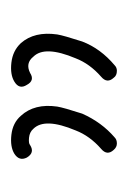

<svg xmlns="http://www.w3.org/2000/svg" viewBox="39 -780 235 354"><g transform="rotate(-90 157.0 -603.5)"><path d="M57 -512Q46 -524 59 -535Q83 -556 93 -582Q117 -639 96 -660Q90 -667 79.5 -668Q69 -669 66 -666Q52 -657 43 -672Q36 -686 50 -695Q63 -703 85 -700.5Q107 -698 120 -683Q143 -658 137 -616Q135 -604 124 -570Q108 -534 80 -510Q76 -506 69 -506Q62 -506 57 -512ZM203 -506Q194 -506 190 -512Q179 -524 192 -535Q216 -556 226 -582Q250 -639 229 -660Q217 -675 199 -666Q185 -657 177 -672Q168 -686 183 -695Q196 -703 218 -700.5Q240 -698 254 -683Q276 -658 270 -616Q268 -604 257 -570Q244 -536 213 -510Q209 -506 203 -506Z"/></g></svg>

Font: ClassicType
Style: Regular
Weight: 400
Version: Version 1.004